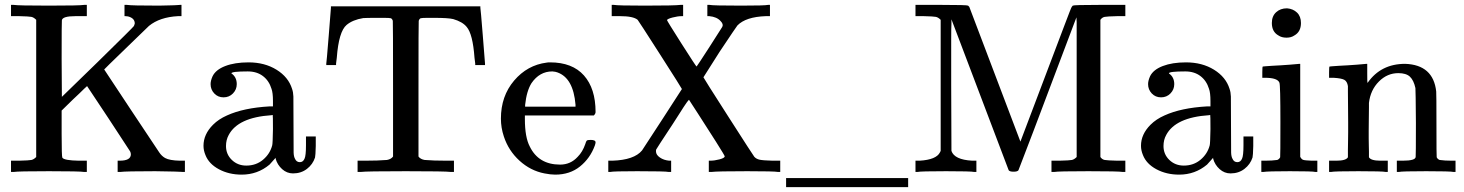

<svg xmlns="http://www.w3.org/2000/svg" viewBox="-20 -703 5985 785"><path d="M128 -622Q118 -632 108.5 -634Q99 -636 58 -637H25V-683H36Q53 -680 180 -680Q307 -680 324 -683H335V-637H313H289Q235 -637 233 -620Q232 -618 232 -462L233 -307L379 -449Q525 -592 527 -596Q529 -599 531 -607Q531 -629 503 -636Q501 -636 497.5 -636.5Q494 -637 493 -637H489V-683H499Q516 -680 630 -680Q638 -680 652 -680.5Q666 -681 673 -681Q681 -681 692 -681.5Q703 -682 709 -682.5Q715 -683 716 -683H722V-637H708Q633 -633 589 -597Q584 -592 495 -506Q406 -420 406 -419Q406 -418 515.5 -253.5Q625 -89 631 -80Q641 -65 655 -57Q673 -47 715 -46H736V0H728Q726 0 718.5 -0.5Q711 -1 695.5 -1.5Q680 -2 670 -2Q660 -2 642 -2.5Q624 -3 615 -3Q493 -3 472 0H461V-46H469Q515 -46 515 -72Q515 -78 512 -84Q501 -100 423 -220L336 -351Q331 -347 324 -340Q317 -333 304 -320.5Q291 -308 278 -296L232 -251V-156Q232 -62 235 -58Q243 -47 302 -46H335V0H324Q307 -3 180 -3Q53 -3 36 0H25V-46H58Q99 -47 108.5 -49Q118 -51 128 -61Z M841 -359Q841 -373 849 -391Q862 -418 901 -433Q940 -448 996 -448Q1062 -448 1110.5 -418Q1159 -388 1174 -340Q1179 -326 1179.5 -308.5Q1180 -291 1180 -194Q1180 -96 1180.5 -79.5Q1181 -63 1186 -54Q1192 -40 1206 -40Q1219 -40 1225 -54Q1231 -66 1231 -109V-145H1271V-106Q1270 -66 1268 -59Q1259 -31 1235 -12.5Q1211 6 1178 6Q1153 6 1133.5 -11.5Q1114 -29 1107 -54V-58Q1104 -55 1095 -44.5Q1086 -34 1082 -30Q1033 11 968 11Q916 11 875 -11Q834 -33 820 -69Q812 -88 812 -107Q812 -154 851 -193Q874 -216 908 -231Q976 -262 1082 -268H1096V-290Q1096 -324 1090 -340Q1080 -373 1055 -392Q1030 -411 993 -411Q926 -411 926 -403Q948 -388 948 -359Q948 -337 932.5 -321Q917 -305 894 -305Q871 -305 856 -321Q841 -337 841 -359ZM1096 -175Q1096 -233 1095 -233Q1092 -233 1090 -232Q953 -223 915 -151Q904 -131 904 -106Q904 -72 928 -49Q952 -26 987 -26Q1027 -26 1055.5 -50Q1084 -74 1093 -109Q1095 -116 1096 -175Z M1314 -443Q1315 -445 1324 -557Q1333 -669 1333 -671V-677H1944V-671Q1945 -669 1954 -557Q1963 -445 1963 -443V-437H1923V-443Q1922 -447 1920 -467Q1913 -564 1888 -593Q1871 -614 1833 -625Q1812 -630 1756 -630H1729Q1706 -630 1700.5 -628.5Q1695 -627 1692 -618Q1691 -616 1691 -339V-63Q1699 -52 1716 -49Q1752 -46 1806 -46H1836V0H1823Q1802 -3 1639 -3Q1476 -3 1455 0H1442V-46H1472Q1526 -46 1562 -49Q1579 -52 1587 -63V-339Q1587 -616 1586 -618Q1583 -627 1577.5 -628.5Q1572 -630 1549 -630H1522Q1475 -630 1465 -629Q1422 -622 1397 -601Q1365 -574 1357 -467Q1355 -447 1354 -443V-437H1314Z M2415 -245Q2415 -238 2408 -231H2126V-216Q2126 -142 2146 -104Q2182 -30 2270 -30Q2313 -30 2342 -62Q2362 -82 2373 -114Q2376 -125 2379 -128Q2382 -131 2395 -131Q2415 -131 2415 -121Q2415 -117 2412 -108Q2393 -56 2351.5 -22.5Q2310 11 2250 11Q2231 11 2206 6Q2149 -5 2104 -46Q2059 -87 2040 -145Q2028 -181 2028 -218Q2028 -310 2082 -373.5Q2136 -437 2215 -447Q2219 -448 2229 -448Q2320 -448 2367.5 -394.5Q2415 -341 2415 -245ZM2333 -275Q2324 -384 2259 -407Q2252 -410 2238 -411Q2186 -411 2153 -363Q2133 -331 2127 -274V-267H2333Z M2714 0Q2701 -3 2585 -3Q2487 -3 2475 0H2467V-46H2484Q2573 -49 2605 -88Q2609 -94 2688.5 -216Q2768 -338 2768 -339Q2768 -341 2679 -480Q2590 -619 2587 -622Q2569 -637 2515 -637H2501H2481V-683H2490Q2505 -680 2616 -680Q2740 -680 2762 -683H2773V-637H2768Q2751 -637 2730 -631.5Q2709 -626 2707 -621Q2707 -618 2766.5 -524.5Q2826 -431 2828 -431Q2829 -431 2881 -511.5Q2933 -592 2933 -593Q2939 -604 2926 -617Q2911 -634 2880 -637H2872V-683H2881Q2894 -680 3010 -680Q3108 -680 3120 -683H3128V-637H3111Q3029 -634 2995 -599Q2992 -596 2922 -491Q2856 -388 2856 -387Q2856 -385 2958.5 -225Q3061 -65 3064 -62Q3072 -53 3086 -50Q3100 -47 3139 -46H3170V0H3161Q3146 -3 3035 -3Q2912 -3 2889 0H2878V-46H2884Q2901 -46 2922 -51.5Q2943 -57 2943 -64Q2943 -67 2907 -124Q2871 -181 2834 -238L2797 -295L2794 -292Q2792 -290 2787 -283Q2782 -276 2774.5 -264.5Q2767 -253 2756 -235.5Q2745 -218 2730 -195Q2664 -95 2663 -92Q2662 -91 2662 -84Q2662 -70 2678 -59Q2694 -48 2716 -46H2724V0Z M3194 62V25H3693V62Z M3826 -622Q3816 -632 3806.5 -634Q3797 -636 3756 -637H3723V-683H3829Q3934 -683 3938 -680L3943 -675Q3944 -671 4152 -124Q4251 -384 4330 -594Q4360 -674 4362 -675Q4363 -677 4366 -680Q4370 -683 4475 -683H4581V-637H4548Q4507 -636 4496.5 -634Q4486 -632 4479 -622V-61Q4486 -51 4496.5 -49Q4507 -47 4548 -46H4581V0H4570Q4554 -3 4430 -3Q4306 -3 4290 0H4279V-46H4312Q4353 -47 4362.5 -49Q4372 -51 4382 -61V-347Q4382 -424 4382 -461Q4382 -498 4382 -546Q4382 -594 4382 -613L4381 -632Q4148 -14 4144 -7Q4140 -1 4124 -1Q4108 -1 4104 -7L3870 -624V-606Q3869 -588 3869 -543Q3869 -498 3869 -463Q3869 -428 3869 -356L3870 -86Q3882 -50 3955 -46H3972V0H3963Q3950 -3 3848 -3Q3744 -3 3731 0H3723V-46H3740Q3808 -50 3823 -80L3826 -86Z M4674 -359Q4674 -373 4682 -391Q4695 -418 4734 -433Q4773 -448 4829 -448Q4895 -448 4943.5 -418Q4992 -388 5007 -340Q5012 -326 5012.5 -308.5Q5013 -291 5013 -194Q5013 -96 5013.5 -79.5Q5014 -63 5019 -54Q5025 -40 5039 -40Q5052 -40 5058 -54Q5064 -66 5064 -109V-145H5104V-106Q5103 -66 5101 -59Q5092 -31 5068 -12.5Q5044 6 5011 6Q4986 6 4966.5 -11.5Q4947 -29 4940 -54V-58Q4937 -55 4928 -44.5Q4919 -34 4915 -30Q4866 11 4801 11Q4749 11 4708 -11Q4667 -33 4653 -69Q4645 -88 4645 -107Q4645 -154 4684 -193Q4707 -216 4741 -231Q4809 -262 4915 -268H4929V-290Q4929 -324 4923 -340Q4913 -373 4888 -392Q4863 -411 4826 -411Q4759 -411 4759 -403Q4781 -388 4781 -359Q4781 -337 4765.5 -321Q4750 -305 4727 -305Q4704 -305 4689 -321Q4674 -337 4674 -359ZM4929 -175Q4929 -233 4928 -233Q4925 -233 4923 -232Q4786 -223 4748 -151Q4737 -131 4737 -106Q4737 -72 4761 -49Q4785 -26 4820 -26Q4860 -26 4888.5 -50Q4917 -74 4926 -109Q4928 -116 4929 -175Z M5242 -669Q5267 -667 5283 -651.5Q5299 -636 5299 -609Q5299 -573 5272 -558Q5259 -549 5240 -549Q5220 -549 5207 -558Q5180 -573 5180 -609Q5180 -637 5197.5 -653Q5215 -669 5242 -669ZM5358 0Q5347 -3 5254 -3Q5163 -3 5145 0H5137V-46H5153Q5181 -46 5202 -49Q5210 -52 5214 -60Q5215 -62 5215 -205Q5215 -355 5211 -365Q5203 -385 5152 -385H5141V-408Q5141 -431 5143 -431L5153 -432Q5163 -433 5181 -434Q5199 -435 5217 -436Q5234 -437 5253 -438.5Q5272 -440 5282 -441Q5292 -442 5293 -442H5296V-62Q5301 -52 5308 -49.5Q5315 -47 5343 -46H5366V0Z M5577 -60Q5585 -46 5624 -46H5638H5654V0H5646Q5633 -3 5534 -3Q5435 -3 5422 0H5414V-46H5430H5444Q5483 -46 5491 -60V-68Q5491 -77 5491 -91Q5491 -105 5491.5 -122.5Q5492 -140 5492 -161.5Q5492 -183 5492 -203Q5492 -234 5491.5 -269.5Q5491 -305 5491 -328V-351Q5488 -370 5476.5 -376.5Q5465 -383 5432 -385H5414V-408Q5414 -431 5416 -431L5426 -432Q5436 -433 5454.5 -434Q5473 -435 5491 -436Q5508 -437 5527 -438.5Q5546 -440 5556 -441Q5566 -442 5567 -442H5570V-402Q5570 -364 5571 -364L5572 -365Q5626 -442 5725 -442Q5840 -438 5852 -329Q5853 -322 5853 -190Q5853 -62 5854 -60Q5858 -52 5866 -49Q5887 -46 5915 -46H5931V0H5923Q5910 -3 5811 -3Q5712 -3 5699 0H5691V-46H5707H5715Q5768 -46 5768 -62Q5769 -64 5769 -200Q5768 -335 5767 -343Q5760 -375 5744.5 -389.5Q5729 -404 5697 -404Q5652 -404 5618 -370Q5583 -335 5577 -282Q5577 -281 5577 -263.5Q5577 -246 5576.5 -219Q5576 -192 5576 -168Q5576 -153 5576 -136.5Q5576 -120 5576.5 -107Q5577 -94 5577 -83.5Q5577 -73 5577 -66Z"/></svg>

Font: KaTeX_Main
Style: Regular
Weight: 400
Version: Version 1.1; ttfautohint (v1.3)